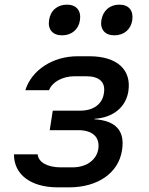

<svg xmlns="http://www.w3.org/2000/svg" viewBox="-20 -799 640 826"><path d="M472 -647C513 -647 543 -672 549 -712C555 -754 534 -779 493 -779C453 -779 423 -754 416 -712C410 -672 432 -647 472 -647ZM247 -647C288 -647 318 -672 324 -712C330 -754 308 -779 268 -779C227 -779 197 -754 191 -712C185 -672 207 -647 247 -647ZM229 7H277C400 7 490 -54 505 -153C518 -235 480 -280 386 -286L387 -288C467 -293 521 -338 532 -405C547 -499 484 -557 364 -557H314C206 -557 116 -497 89 -411H191C204 -446 249 -471 301 -471H351C408 -471 435 -445 427 -398C421 -353 384 -323 326 -323H207L194 -239H316C380 -239 410 -208 403 -158C395 -111 353 -79 291 -79H242C184 -79 145 -101 142 -135H40C40 -48 112 7 229 7Z"/></svg>

Font: JetBrains Mono Medium
Style: Italic
Weight: 436
Italic angle: -9°
Monospace: yes
Designer: Philipp Nurullin, Konstantin Bulenkov
Foundry: JetBrains
Version: Version 2.305